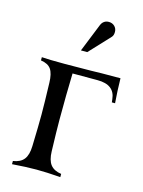

<svg xmlns="http://www.w3.org/2000/svg" viewBox="-110 -779 627 844"><g transform="rotate(15 203.5 -357.0)"><path d="M139.2 -485.8Q213.4 -485.8 257.3 -486.8Q290 -488.3 392.1 -488.3Q393.1 -430.7 397.5 -376H382.8L381.3 -389.6Q375 -454.1 297.4 -454.1H183.1Q180.2 -360.4 180.2 -244.1Q180.2 -193.8 183.1 -100.1Q184.1 -59.6 199.7 -39.6Q215.3 -19.5 249 -14.6V0Q185.5 -4.9 139.2 -4.9Q92.8 -4.9 29.3 0V-14.6Q63 -19.5 78.6 -39.6Q94.2 -59.6 95.2 -100.1Q98.1 -193.8 98.1 -244.1Q98.1 -294.4 95.2 -388.2Q94.2 -429.7 80.8 -449.2Q67.4 -468.8 34.2 -473.6V-488.3Q65.9 -485.8 139.2 -485.8ZM221.2 -561.5H192.4L244.6 -691.4Q247.6 -698.7 252.9 -704.1Q263.2 -714.4 278.8 -714.4Q294.9 -714.4 305.4 -704.1Q315.9 -693.8 315.9 -678.2Q315.9 -662.1 307.6 -653.8Z"/></g></svg>

Font: Flanker
Style: Regular
Weight: 400
Designer: Flanker
Foundry: Flanker
Version: Version 2.027